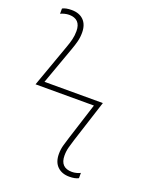

<svg xmlns="http://www.w3.org/2000/svg" viewBox="-137 -802 721 890"><g transform="rotate(20 223.5 -357.0)"><path d="M314 8Q277 8 255 -13.5Q233 -35 233 -75Q233 -98 239 -119Q245 -140 251 -159L309 -341H21L98 -556Q105 -575 110 -595Q115 -615 115 -637Q115 -697 57 -697Q47 -697 35 -694Q23 -691 16 -687V-713Q32 -722 61 -722Q99 -722 120.5 -700.5Q142 -679 142 -639Q142 -616 136.5 -595Q131 -574 124 -555L56 -366H344L277 -158Q271 -139 265.5 -119Q260 -99 260 -77Q260 -17 318 -17Q329 -17 340.5 -20Q352 -23 359 -27V-1Q343 8 314 8Z"/></g></svg>

Font: Noto Sans Thin
Style: Regular
Weight: 100
Designer: Monotype Design Team
Foundry: Monotype Imaging Inc.
Version: Version 2.007